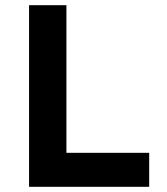

<svg xmlns="http://www.w3.org/2000/svg" viewBox="-20 -720 645 740"><path d="M92 0V-700H236V-131H555V0Z"/></svg>

Font: Lexend SemiBold
Style: Regular
Weight: 600
Designer: Bonnie Shaver-Troup, Thomas Jockin
Foundry: Lexend
Version: Version 1.005; ttfautohint (v1.8.3)